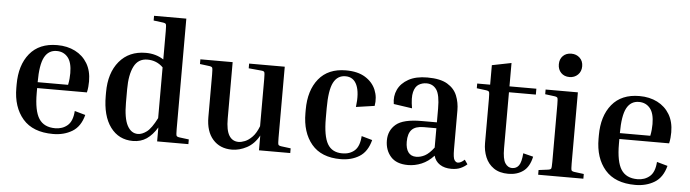

<svg xmlns="http://www.w3.org/2000/svg" viewBox="-47 -934 4087 1138"><g transform="rotate(5 1996.5 -365.0)"><path d="M474 -119Q456 -49 407 -19.5Q358 10 293 10Q173 10 113 -59.5Q53 -129 53 -244V-264Q53 -379 109.5 -448Q166 -517 273 -517Q333 -517 379.5 -493.5Q426 -470 452.5 -426Q479 -382 479 -319Q479 -304 477.5 -287Q476 -270 472 -253H176V-224Q176 -118 206 -71.5Q236 -25 303 -25Q346 -25 376 -50.5Q406 -76 410 -137ZM273 -482Q224 -482 200 -437Q176 -392 176 -288H357Q361 -308 362.5 -325.5Q364 -343 364 -358Q364 -422 339 -452Q314 -482 273 -482Z M1098 -28V0H912V-83Q884 -37 849.5 -13.5Q815 10 768 10Q684 10 634.5 -56.5Q585 -123 585 -243V-263Q585 -379 642.5 -448Q700 -517 800 -517Q860 -517 906 -487V-656Q906 -690 903 -696.5Q900 -703 884 -705L829 -712V-740H1021V-84Q1021 -50 1024 -43.5Q1027 -37 1043 -35ZM708 -213Q708 -120 731 -77Q754 -34 794 -34Q819 -34 846.5 -54.5Q874 -75 906 -138V-440Q868 -478 813 -478Q758 -478 733 -428.5Q708 -379 708 -293Z M1704 -28V0H1518V-88Q1490 -37 1446 -13.5Q1402 10 1357 10Q1286 10 1244 -37.5Q1202 -85 1202 -170V-423Q1202 -457 1199 -463.5Q1196 -470 1180 -472L1125 -479V-507H1317V-171Q1317 -102 1336.5 -70.5Q1356 -39 1393 -39Q1409 -39 1430.5 -47.5Q1452 -56 1474 -78.5Q1496 -101 1512 -143V-423Q1512 -457 1509 -464Q1506 -471 1490 -472L1415 -479V-507H1627V-84Q1627 -50 1630 -43.5Q1633 -37 1649 -35Z M1991 -482Q1943 -482 1919.5 -436.5Q1896 -391 1896 -284V-224Q1896 -118 1923 -71.5Q1950 -25 2011 -25Q2056 -25 2084.5 -50.5Q2113 -76 2117 -137L2181 -119Q2163 -49 2115.5 -19.5Q2068 10 2004 10Q1889 10 1831 -59.5Q1773 -129 1773 -244V-264Q1773 -379 1829 -448Q1885 -517 1991 -517Q2061 -517 2105.5 -489.5Q2150 -462 2168.5 -417.5Q2187 -373 2178 -322L2068 -306Q2079 -390 2059 -436Q2039 -482 1991 -482Z M2756 -25Q2740 -10 2717.5 0Q2695 10 2663 10Q2622 10 2594.5 -8Q2567 -26 2558 -59Q2525 -23 2485.5 -6.5Q2446 10 2405 10Q2336 10 2302 -28.5Q2268 -67 2268 -125Q2268 -184 2311 -220.5Q2354 -257 2463 -257H2554V-338Q2554 -421 2532.5 -451.5Q2511 -482 2473 -482Q2448 -482 2427 -469.5Q2406 -457 2397.5 -423.5Q2389 -390 2400 -327L2290 -343Q2282 -389 2300.5 -428.5Q2319 -468 2363 -492.5Q2407 -517 2475 -517Q2552 -517 2594 -492Q2636 -467 2652.5 -426Q2669 -385 2669 -338V-107Q2669 -56 2678 -43Q2687 -30 2698 -30Q2716 -30 2738 -51ZM2449 -43Q2475 -43 2500.5 -56.5Q2526 -70 2554 -107V-222H2479Q2430 -222 2408 -199Q2386 -176 2386 -127Q2386 -87 2402 -65Q2418 -43 2449 -43Z M3140 -104Q3127 -43 3090.5 -16.5Q3054 10 3002 10Q2949 10 2915 -13.5Q2881 -37 2865 -76Q2849 -115 2849 -159V-423Q2849 -457 2846 -463.5Q2843 -470 2827 -472L2772 -479V-507H2849V-623L2964 -646V-507H3124V-472H2964V-139Q2964 -75 2980 -50.5Q2996 -26 3021 -26Q3047 -26 3061.5 -46Q3076 -66 3080 -119Z M3313 -593Q3282 -593 3263 -612.5Q3244 -632 3244 -663Q3244 -694 3263 -713Q3282 -732 3313 -732Q3343 -732 3363 -713Q3383 -694 3383 -663Q3383 -632 3363 -612.5Q3343 -593 3313 -593ZM3179 -479V-507H3371V-84Q3371 -50 3374 -43.5Q3377 -37 3393 -35L3448 -28V0H3179V-28L3234 -35Q3250 -37 3253 -43.5Q3256 -50 3256 -84V-423Q3256 -457 3253 -463.5Q3250 -470 3234 -472Z M3938 -119Q3920 -49 3871 -19.5Q3822 10 3757 10Q3637 10 3577 -59.5Q3517 -129 3517 -244V-264Q3517 -379 3573.5 -448Q3630 -517 3737 -517Q3797 -517 3843.5 -493.5Q3890 -470 3916.5 -426Q3943 -382 3943 -319Q3943 -304 3941.5 -287Q3940 -270 3936 -253H3640V-224Q3640 -118 3670 -71.5Q3700 -25 3767 -25Q3810 -25 3840 -50.5Q3870 -76 3874 -137ZM3737 -482Q3688 -482 3664 -437Q3640 -392 3640 -288H3821Q3825 -308 3826.5 -325.5Q3828 -343 3828 -358Q3828 -422 3803 -452Q3778 -482 3737 -482Z"/></g></svg>

Font: Inria Serif
Style: Bold
Weight: 700
Designer: Black Foundry Team
Foundry: Black Foundry
Version: Version 1.000; ttfautohint (v1.8.3)